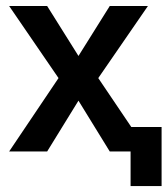

<svg xmlns="http://www.w3.org/2000/svg" viewBox="-20 -508 562 644"><path d="M420.4 -82H522V116.2H418V0H348.1L243.2 -170.4L138.2 0H10.7L176.3 -246.1L10.7 -487.8H138.2L243.2 -320.3L348.1 -487.8H476.1L309.6 -246.1Z"/></svg>

Font: Acari Sans SemiBold
Style: Regular
Weight: 600
Designer: Alfredo Marco Pradil and Stefan Peev
Foundry: Hanken Design Co.
Version: Version 1.045;January 11, 2019;FontCreator 11.5.0.2425 64-bi